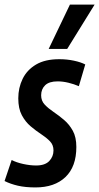

<svg xmlns="http://www.w3.org/2000/svg" viewBox="-42 -810 434 840"><path d="M-22 -18 9 -110Q30 -99 60 -92.5Q90 -86 116 -86Q155 -86 173.5 -105.5Q192 -125 192 -152Q192 -176 176.5 -192Q161 -208 138 -223Q115 -238 92 -257.5Q69 -277 53.5 -306Q38 -335 38 -380Q38 -426 57 -465Q76 -504 115.5 -527.5Q155 -551 217 -551Q251 -551 281.5 -544.5Q312 -538 331 -528L303 -433Q282 -442 257.5 -448Q233 -454 210 -454Q173 -454 155.5 -437Q138 -420 138 -393Q138 -369 153.5 -352.5Q169 -336 192 -320.5Q215 -305 238 -285.5Q261 -266 276.5 -238Q292 -210 292 -167Q292 -81 244.5 -35.5Q197 10 113 10Q69 10 36.5 2.5Q4 -5 -22 -18ZM171 -596 264 -790H372L252 -596Z"/></svg>

Font: Georama Condensed SemiBold
Style: Italic
Weight: 600
Width: 3
Italic angle: -9°
Designer: Jean-Baptiste Levee
Foundry: Production Type
Version: Version 1.000